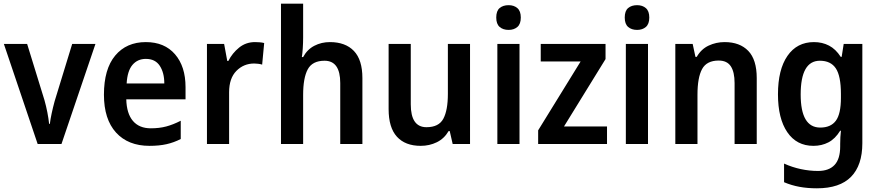

<svg xmlns="http://www.w3.org/2000/svg" viewBox="-20 -780 4765 1040"><path d="M184 0 1 -542H127L221 -237Q230 -205 236.5 -171.5Q243 -138 246 -109H250Q253 -134 260 -166.5Q267 -199 276 -232L371 -542H497L313 0Z M770 -552Q871 -552 928 -486Q985 -420 985 -308V-242H664Q666 -165 700 -125Q734 -85 797 -85Q843 -85 880.5 -95Q918 -105 959 -126V-27Q922 -8 882 1Q842 10 790 10Q674 10 608.5 -62Q543 -134 543 -267Q543 -406 604 -479Q665 -552 770 -552ZM770 -461Q725 -461 697.5 -428.5Q670 -396 666 -328H870Q870 -386 845.5 -423.5Q821 -461 770 -461Z M1361 -552Q1372 -552 1385.5 -551Q1399 -550 1411 -547L1400 -430Q1391 -433 1378.5 -434.5Q1366 -436 1357 -436Q1300 -436 1260.5 -396Q1221 -356 1221 -280V0H1101V-542H1194L1211 -450H1217Q1238 -492 1275 -522Q1312 -552 1361 -552Z M1622 -577Q1622 -548 1620 -518.5Q1618 -489 1615 -471H1622Q1644 -512 1682.5 -532Q1721 -552 1767 -552Q1851 -552 1897 -504Q1943 -456 1943 -357V0H1823V-330Q1823 -451 1738 -451Q1672 -451 1647 -404.5Q1622 -358 1622 -266V0H1502V-760H1622Z M2526 -542V0H2432L2416 -70H2410Q2386 -29 2346 -9.5Q2306 10 2259 10Q2175 10 2130 -39.5Q2085 -89 2085 -189V-542H2205V-215Q2205 -91 2290 -91Q2357 -91 2381.5 -137Q2406 -183 2406 -271V-542Z M2735 -752Q2764 -752 2782.5 -736Q2801 -720 2801 -685Q2801 -650 2782.5 -634Q2764 -618 2735 -618Q2705 -618 2686.5 -634Q2668 -650 2668 -685Q2668 -721 2686.5 -736.5Q2705 -752 2735 -752ZM2794 -542V0H2674V-542Z M3268 0H2895V-74L3125 -447H2909V-542H3260V-460L3035 -95H3268Z M3431 -752Q3460 -752 3478.5 -736Q3497 -720 3497 -685Q3497 -650 3478.5 -634Q3460 -618 3431 -618Q3401 -618 3382.5 -634Q3364 -650 3364 -685Q3364 -721 3382.5 -736.5Q3401 -752 3431 -752ZM3490 -542V0H3370V-542Z M3905 -552Q3987 -552 4033 -504.5Q4079 -457 4079 -357V0H3959V-330Q3959 -390 3938.5 -421Q3918 -452 3873 -452Q3808 -452 3783 -406Q3758 -360 3758 -267V0H3638V-542H3732L3747 -472H3754Q3778 -514 3818.5 -533Q3859 -552 3905 -552Z M4389 -552Q4434 -552 4470.5 -533Q4507 -514 4534 -472H4539L4550 -542H4651V-4Q4651 115 4590 177.5Q4529 240 4405 240Q4354 240 4310.5 232Q4267 224 4227 207V106Q4271 126 4318 136Q4365 146 4411 146Q4470 146 4500.5 113.5Q4531 81 4531 13V0Q4531 -17 4532 -37Q4533 -57 4535 -72H4531Q4504 -28 4467.5 -9Q4431 10 4386 10Q4295 10 4244.5 -64Q4194 -138 4194 -269Q4194 -403 4245.5 -477.5Q4297 -552 4389 -552ZM4421 -451Q4317 -451 4317 -268Q4317 -89 4423 -89Q4480 -89 4507.5 -126Q4535 -163 4535 -250V-271Q4535 -368 4507.5 -409.5Q4480 -451 4421 -451Z"/></svg>

Font: Noto Sans Malayalam SemiCondensed SemiBold
Style: Regular
Weight: 600
Width: 4
Designer: Jelle Bosma - Monotype Design Team
Foundry: Monotype Imaging Inc.
Version: Version 2.104; ttfautohint (v1.8.4.7-5d5b)